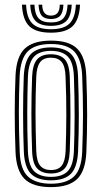

<svg xmlns="http://www.w3.org/2000/svg" viewBox="-20 -778 428 806"><path d="M194 7.5Q117.8 7.5 83.1 -26.9Q48.5 -61.2 45.2 -139.5Q41.8 -226.8 41.8 -303.5Q41.8 -380.2 45.2 -461.2Q48.8 -540.8 84.2 -574.1Q119.8 -607.5 194 -607.5Q270.8 -607.5 304.9 -572.9Q339 -538.2 342.2 -460.2Q345.8 -372.8 345.8 -296Q345.8 -219.2 342.5 -139Q338.8 -59 303.2 -25.8Q267.8 7.5 194 7.5ZM194 -6.8Q258.2 -6.8 290 -36.6Q321.8 -66.5 325 -139.5Q328.2 -219.5 328.4 -294.5Q328.5 -369.5 325 -459.5Q322 -528.8 292.4 -561Q262.8 -593.2 194 -593.2Q127 -593.2 96.4 -562.1Q65.8 -531 62.5 -458.5Q59.5 -386.8 59.2 -308.9Q59 -231 62.8 -139.2Q65.8 -65 98.5 -35.9Q131.2 -6.8 194 -6.8ZM194 -21Q137 -21 109.9 -48.6Q82.8 -76.2 80 -142.2Q77 -217.5 76.9 -298.6Q76.8 -379.8 79.8 -457.8Q82.8 -523.2 109.6 -551.1Q136.5 -579 194 -579Q248.8 -579 276.8 -552.6Q304.8 -526.2 307.5 -460.2Q310.8 -375 310.9 -297.9Q311 -220.8 307.8 -142.5Q304.8 -76.2 277.8 -48.6Q250.8 -21 194 -21ZM194 -35.5Q241.8 -35.5 264.8 -59.8Q287.8 -84 290.2 -143Q293 -210.2 293.2 -289.9Q293.5 -369.5 290.2 -457Q288 -516.8 264.5 -540.6Q241 -564.5 194 -564.5Q146 -564.5 123 -540.2Q100 -516 97.2 -457.2Q94.8 -389.8 94.4 -310.2Q94 -230.8 97.2 -142.5Q99.8 -82.5 123.6 -59Q147.5 -35.5 194 -35.5ZM194 -49.8Q156.2 -49.8 136.5 -70.4Q116.8 -91 114.8 -143.2Q108.8 -301 114.8 -456.2Q117 -506.8 135.6 -528.5Q154.2 -550.2 194 -550.2Q231.2 -550.2 251 -529.9Q270.8 -509.5 272.8 -456.8Q278.8 -293.2 272.8 -143.8Q270.8 -92.5 251.8 -71.1Q232.8 -49.8 194 -49.8ZM194 -64.2Q225.2 -64.2 239.5 -83.2Q253.8 -102.2 255.5 -144.8Q258 -214.8 258.4 -291.1Q258.8 -367.5 255.2 -456Q253.8 -499.8 238.8 -517.8Q223.8 -535.8 194 -535.8Q162.2 -535.8 148.1 -516.6Q134 -497.5 132.2 -455.5Q129 -378 129.1 -304.5Q129.2 -231 132.2 -143.8Q134 -99.5 149.2 -81.9Q164.5 -64.2 194 -64.2ZM194 -640.8Q131.2 -640.8 103 -668.1Q74.8 -695.5 72.2 -758.5H89.5Q91.8 -703 116.1 -679.1Q140.5 -655.2 194 -655.2Q247.5 -655.2 271.8 -679.1Q296 -703 298.5 -758.5H316Q313 -695.5 284.8 -668.1Q256.5 -640.8 194 -640.8ZM194 -669.5Q149.2 -669.5 129.1 -690.1Q109 -710.8 107 -758.5H124.5Q126 -718.5 142.1 -701.1Q158.2 -683.8 194 -683.8Q229.8 -683.8 245.9 -701.1Q262 -718.5 263.8 -758.5H281Q279 -710.8 258.8 -690.1Q238.5 -669.5 194 -669.5ZM194 -698.2Q167.2 -698.2 155.1 -712.2Q143 -726.2 142 -758.5H157.2Q157.5 -712.5 194 -712.5Q231 -712.5 230.8 -758.5H246.2Q245 -726.2 232.9 -712.2Q220.8 -698.2 194 -698.2Z"/></svg>

Font: Big Shoulders Inline Display SemiBold
Style: Regular
Weight: 600
Designer: Patric King
Foundry: XO Type Co
Version: Version 1.000